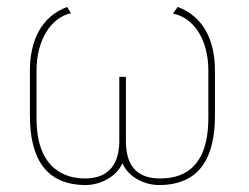

<svg xmlns="http://www.w3.org/2000/svg" viewBox="-20 -520 716 552"><path d="M579 -181C579 -23 491 -7 440 -7C382 -7 343 -35 342 -111V-299H323V-111C321 -35 281 -7 224 -7C173 -7 85 -29 85 -180V-317C85 -405 127 -470 184 -482L173 -500C100 -473 66 -405 66 -317V-188C66 -68 109 12 227 12C264 12 314 -9 332 -51C350 -8 399 12 437 12C555 12 598 -68 598 -188V-317C598 -405 564 -473 491 -500L477 -481C535 -470 579 -409 579 -317Z"/></svg>

Font: Advent Pro
Style: Thin
Weight: 100
Designer: Andreas Kalpakidis
Foundry: Andreas Kalpakidis
Version: Version 2.002 2007